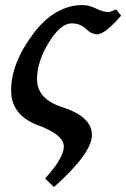

<svg xmlns="http://www.w3.org/2000/svg" viewBox="-20 -506 504 767"><path d="M195.8 241.2 160.2 207Q234.9 125 234.9 79.1Q234.9 32.7 132.8 -5.4Q24.4 -45.4 24.4 -145Q24.4 -252.4 111.3 -369.1Q198.2 -485.8 311 -485.8Q335.4 -485.8 364 -471.7Q392.6 -457.5 416.5 -457.5L443.8 -468.3L463.9 -443.4Q400.4 -371.1 370.1 -368.7Q346.2 -368.7 323.2 -390.6Q300.3 -412.6 266.1 -412.6Q221.7 -412.6 174.8 -335.9Q127.9 -259.3 127.9 -189.5Q127.9 -110.8 227.1 -78.6Q347.2 -40 347.2 32.7Q347.2 106.4 195.8 241.2Z"/></svg>

Font: Kelvinch
Style: Bold Italic
Weight: 700
Italic angle: -10°
Designer: Paul James Miller
Foundry: High-Logic / Made with FontCreator
Version: Version 3.30 September 23, 2016